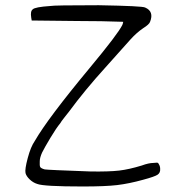

<svg xmlns="http://www.w3.org/2000/svg" viewBox="-20 -672 659 724"><path d="M169.9 -649.4Q180.7 -652.3 352.5 -652.3Q517.6 -649.4 527.3 -643.6Q561.5 -628.9 545.9 -589.8Q543 -580.1 519.5 -565.4Q495.1 -548.8 471.7 -522.9Q448.2 -497.1 377.9 -418Q299.8 -332 240.2 -251Q237.3 -247.1 223.6 -230Q210 -212.9 207 -207Q192.4 -189.5 170.4 -152.8Q148.4 -116.2 138.7 -96.7Q129.9 -77.1 129.9 -63.5Q128.9 -46.9 131.8 -42Q134.8 -37.1 148.4 -33.2Q160.2 -31.2 321.3 -25.4Q391.6 -24.4 429.2 -28.8Q466.8 -33.2 514.6 -47.9Q541 -57.6 558.6 -57.6Q567.4 -58.6 570.8 -58.6Q574.2 -58.6 575.7 -57.6Q577.1 -56.6 579.1 -52.7Q584 -44.9 584 -35.2Q585 -20.5 574.2 -13.2Q563.5 -5.9 519.5 5.9Q466.8 20.5 421.9 25.9Q377 31.2 292 31.2Q143.6 31.2 120.1 21.5Q104.5 16.6 91.8 4.4Q79.1 -7.8 76.2 -19.5Q73.2 -33.2 84.5 -75.7Q95.7 -118.2 111.3 -140.6Q160.2 -225.6 318.4 -416Q424.8 -543.9 441.4 -578.1Q442.4 -581.1 443.4 -584Q444.3 -586.9 444.3 -587.9V-589.8Q365.2 -592.8 269.5 -592.8L99.6 -594.7L97.7 -605.5Q93.8 -629.9 103.5 -636.7Q111.3 -645.5 169.9 -649.4Z"/></svg>

Font: JasonHandwriting2
Style: Regular
Weight: 400
Version: Version 1.05.10